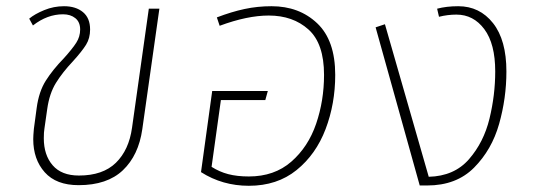

<svg xmlns="http://www.w3.org/2000/svg" viewBox="-20 -588 1720 618"><path d="M87 -140Q87 -151 89 -173L98 -240Q105 -293 127.5 -328.5Q150 -364 186 -401Q213 -431 225.5 -450.5Q238 -470 238 -493Q238 -517 222.5 -529.5Q207 -542 183 -542Q132 -542 86 -506L74 -528Q92 -543 122.5 -555.5Q153 -568 186 -568Q224 -568 247 -549Q270 -530 270 -493Q270 -465 257 -444Q244 -423 215 -391Q181 -355 160 -321Q139 -287 132 -237L123 -174Q121 -163 121 -143Q121 -89 149.5 -56Q178 -23 234 -23Q311 -23 353 -64Q395 -105 405 -177L459 -560H493L438 -172Q426 -88 375.5 -40Q325 8 233 8Q161 8 124 -33.5Q87 -75 87 -140Z M1059 -347Q1059 -254 1028 -172.5Q997 -91 934.5 -40.5Q872 10 781 10Q696 10 627 -34L663 -295H842L834 -266H691L661 -51Q686 -35 714.5 -27.5Q743 -20 781 -20Q863 -20 917.5 -67.5Q972 -115 997.5 -189.5Q1023 -264 1023 -347Q1023 -448 973 -493Q923 -538 845 -538Q776 -538 687 -505L678 -532Q725 -550 767 -559Q809 -568 854 -568Q943 -568 1001 -513Q1059 -458 1059 -347Z M1610 -358Q1610 -272 1586.5 -189Q1563 -106 1506 -48.5Q1449 9 1355 9H1331L1189 -500L1219 -510L1360 -19Q1442 -21 1489.5 -75.5Q1537 -130 1555.5 -206Q1574 -282 1574 -358Q1574 -447 1539 -494Q1504 -541 1449 -541Q1421 -541 1393 -534L1387 -560Q1417 -568 1455 -568Q1524 -568 1567 -513.5Q1610 -459 1610 -358Z"/></svg>

Font: FiraGO UltraLight
Style: Italic
Weight: 200
Italic angle: -8°
Designer: bBox Type GmbH
Foundry: bBox Type GmbH
Version: Version 1.001